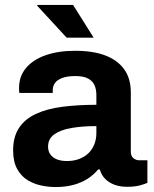

<svg xmlns="http://www.w3.org/2000/svg" viewBox="-20 -743 620 775"><path d="M203 12Q177 12 147.5 6Q118 0 92 -15.5Q66 -31 49.5 -60.5Q33 -90 33 -136Q33 -191 57 -227Q81 -263 125.5 -283.5Q170 -304 232 -312Q294 -320 369 -320V-359Q369 -382 361.5 -399Q354 -416 335.5 -426Q317 -436 284 -436Q251 -436 230.5 -428Q210 -420 201.5 -407.5Q193 -395 193 -380V-368H58Q57 -373 57 -377.5Q57 -382 57 -389Q57 -435 85 -468.5Q113 -502 164 -520Q215 -538 283 -538Q356 -538 405.5 -519Q455 -500 481.5 -463Q508 -426 508 -370V-131Q508 -113 518.5 -104.5Q529 -96 542 -96H575V-5Q565 0 544 5.5Q523 11 493 11Q464 11 441.5 2.5Q419 -6 404 -21.5Q389 -37 383 -59H376Q359 -38 334.5 -22Q310 -6 277.5 3Q245 12 203 12ZM250 -93Q278 -93 300 -101.5Q322 -110 337 -124.5Q352 -139 360.5 -160Q369 -181 369 -205V-234Q313 -234 269 -226.5Q225 -219 199.5 -201Q174 -183 174 -151Q174 -133 183 -120Q192 -107 209 -100Q226 -93 250 -93ZM358 -591H249L130 -720L131 -723H275Z"/></svg>

Font: Archivo SemiBold
Style: Bold
Weight: 700
Version: Version 2.001